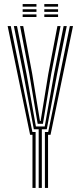

<svg xmlns="http://www.w3.org/2000/svg" viewBox="-20 -929 399 949"><path d="M171.2 0V-290H147.2L95.5 -564L48.5 -800H64L111 -564L157.5 -303.8H201L247.2 -564L294.5 -800H310L262.5 -564L211.2 -290H186.8V0ZM140.5 0V-262.8H128.8L17.8 -800H33.2L140.2 -276.5H156V0ZM202 0V-276.5H218.2L325.2 -800H340.8L229.8 -262.8H217.5V0ZM166.2 -317.2 124.8 -564 79.2 -800H94.8L139.2 -564L177.5 -331H180.8L218.8 -564L263.8 -800H279.2L233.2 -564L192.2 -317.2ZM199 -896V-908.8H267V-896ZM92 -896V-908.8H160.2V-896ZM92 -870.5V-883.2H160.2V-870.5ZM199 -870.5V-883.2H267V-870.5ZM92 -845V-857.8H160.2V-845ZM199 -845V-857.8H267V-845Z"/></svg>

Font: Big Shoulders Inline Display Medium
Style: Regular
Weight: 500
Designer: Patric King
Foundry: XO Type Co
Version: Version 1.000